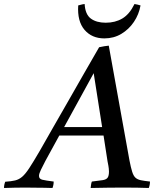

<svg xmlns="http://www.w3.org/2000/svg" viewBox="-104 -934 780 955"><path d="M431 -131 411 -260H191L122 -134Q109 -109 99.5 -89.5Q90 -70 90 -59Q90 -44 106.5 -40Q123 -36 163 -31Q163 -14 157 1Q143 0 117 0Q91 0 65 -0.5Q39 -1 24 -1Q-4 -1 -29 -0.5Q-54 0 -84 1Q-84 -15 -78 -30Q-48 -32 -29 -36.5Q-10 -41 6 -54.5Q22 -68 42 -98.5Q62 -129 94 -184Q122 -233 159 -298Q196 -363 237 -434Q278 -505 317 -574Q356 -643 389 -699Q403 -702 414.5 -704Q426 -706 437 -707L540 -136Q547 -100 553.5 -79.5Q560 -59 570 -50Q580 -41 597 -37.5Q614 -34 642 -31Q642 -14 636 1Q612 0 578 -0.5Q544 -1 511 -1Q482 -1 435 -0.5Q388 0 347 1Q348 -7 349 -15.5Q350 -24 353 -31Q389 -35 407 -38Q425 -41 431.5 -50.5Q438 -60 438 -81Q438 -86 437 -96.5Q436 -107 431 -131ZM215 -302H404L362 -570ZM317 -914Q320 -862 348 -841.5Q376 -821 422 -821Q469 -821 504.5 -842Q540 -863 565 -914Q573 -913 580.5 -911Q588 -909 595 -907Q587 -862 562 -825Q537 -788 499.5 -765.5Q462 -743 415 -743Q353 -743 316.5 -785.5Q280 -828 285 -907Q294 -909 300.5 -911Q307 -913 317 -914Z"/></svg>

Font: Castoro
Style: Italic
Weight: 400
Italic angle: -11°
Designer: John Hudson with Paul Hanslow, assisted by Kaja Sojewska.
Foundry: Tiro Typeworks Ltd.
Version: Version 2.04